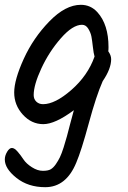

<svg xmlns="http://www.w3.org/2000/svg" viewBox="-35 -531 530 798"><path d="M427 -285Q427 -245 392 -194Q365 -133 334 -18.5Q303 96 282 145Q240 247 153 247Q82 247 33.5 208.5Q-15 170 -15 132Q-15 116 -5.5 100Q4 84 14.5 84Q25 84 38 99Q51 114 62.5 131.5Q74 149 97.5 164Q121 179 143 179Q165 179 176 172.5Q187 166 197 151.5Q207 137 214 122.5Q221 108 229.5 81.5Q238 55 243 36Q248 17 257 -17.5Q266 -52 272 -73Q194 -15 145 -15Q96 -15 60 -54.5Q24 -94 24 -146.5Q24 -199 63.5 -286Q103 -373 170 -442Q237 -511 301 -511Q342 -511 370 -480Q416 -429 416 -335Q416 -323 415 -318Q427 -301 427 -285ZM105 -136Q105 -119 116 -108.5Q127 -98 144 -98Q194 -98 262 -157.5Q330 -217 358 -296Q354 -309 351 -336Q348 -363 345 -379Q342 -395 332 -411.5Q322 -428 306 -428Q267 -428 218 -372Q169 -316 137 -247Q105 -178 105 -136Z"/></svg>

Font: Kalam
Style: Regular
Weight: 400
Designer: Lipi Raval (Devanagari and Latin), Jonny Pinhorn (Latin)
Foundry: Indian Type Foundry
Version: Version 2.001;PS 1.0;hotconv 1.0.79;makeotf.lib2.5.61930; tt